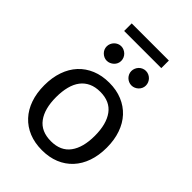

<svg xmlns="http://www.w3.org/2000/svg" viewBox="-241 -936 1049 1049"><g transform="rotate(45 283.5 -411.5)"><path d="M284 -514.5Q339.5 -514.5 384 -496Q428.5 -477.5 460 -443.5Q491.5 -409.5 508.2 -361.2Q525 -313 525 -253.5Q525 -193.5 508.2 -145.5Q491.5 -97.5 460 -63.5Q428.5 -29.5 384 -11.2Q339.5 7 284 7Q228 7 183.2 -11.2Q138.5 -29.5 107 -63.5Q75.5 -97.5 58.8 -145.5Q42 -193.5 42 -253.5Q42 -313 58.8 -361.2Q75.5 -409.5 107 -443.5Q138.5 -477.5 183.2 -496Q228 -514.5 284 -514.5ZM284 -62.5Q359 -62.5 396 -112.8Q433 -163 433 -253Q433 -343.5 396 -394Q359 -444.5 284 -444.5Q246 -444.5 217.8 -431.5Q189.5 -418.5 170.8 -394Q152 -369.5 142.8 -333.8Q133.5 -298 133.5 -253Q133.5 -163 170.8 -112.8Q208 -62.5 284 -62.5ZM245.5 -644.5Q245.5 -633 241 -623Q236.5 -613 228.5 -605.5Q220.5 -598 210.2 -593.5Q200 -589 188.5 -589Q177.5 -589 167.5 -593.5Q157.5 -598 149.8 -605.5Q142 -613 137.5 -623Q133 -633 133 -644.5Q133 -656 137.5 -666.5Q142 -677 149.8 -684.8Q157.5 -692.5 167.5 -697Q177.5 -701.5 188.5 -701.5Q200 -701.5 210.2 -697Q220.5 -692.5 228.5 -684.8Q236.5 -677 241 -666.5Q245.5 -656 245.5 -644.5ZM436 -644.5Q436 -633 431.5 -623Q427 -613 419.2 -605.5Q411.5 -598 401.2 -593.5Q391 -589 379.5 -589Q368 -589 357.8 -593.5Q347.5 -598 340 -605.5Q332.5 -613 328 -623Q323.5 -633 323.5 -644.5Q323.5 -656 328 -666.5Q332.5 -677 340 -684.8Q347.5 -692.5 357.8 -697Q368 -701.5 379.5 -701.5Q391 -701.5 401.2 -697Q411.5 -692.5 419.2 -684.8Q427 -677 431.5 -666.5Q436 -656 436 -644.5ZM141 -830H428V-771.5H141Z"/></g></svg>

Font: Lato-Regular
Style: Regular
Weight: 400
Designer: Lukasz Dziedzic with Adam Twardoch and Botio Nikoltchev
Foundry: tyPoland Lukasz Dziedzic
Version: Version 2.015; 2015-08-06; http://www.latofonts.com/